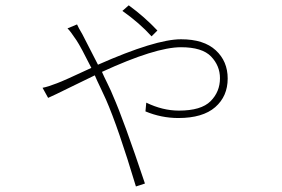

<svg xmlns="http://www.w3.org/2000/svg" viewBox="-20 -627 1040 707"><path d="M559.6 -514.6 538.1 -493.2Q494.1 -542 430.7 -586.9L454.1 -607.4Q512.7 -564.5 559.6 -514.6ZM228.5 -522.5 263.7 -537.1Q268.6 -525.4 283.2 -501Q286.1 -496.1 340.8 -388.7Q552.7 -482.4 646.5 -482.4Q730.5 -482.4 774.4 -441.9Q818.4 -401.4 818.4 -337.9Q818.4 -272.5 772.5 -232.4Q726.6 -192.4 636.7 -192.4Q574.2 -192.4 515.6 -216.8L518.6 -249Q579.1 -219.7 638.7 -219.7Q720.7 -219.7 755.4 -254.4Q790 -289.1 790 -338.9Q790 -384.8 757.3 -418.9Q724.6 -453.1 646.5 -453.1Q552.7 -453.1 355.5 -362.3Q361.3 -348.6 376 -318.8Q390.6 -289.1 396.5 -273.4Q434.6 -187.5 513.7 48.8L480.5 59.6Q415 -158.2 370.1 -260.7Q365.2 -272.5 350.6 -302.7Q335.9 -333 329.1 -349.6Q295.9 -334 236.8 -304.7Q177.7 -275.4 157.2 -266.6L136.7 -303.7Q157.2 -307.6 189.5 -320.3Q213.9 -329.1 316.4 -377Q277.3 -455.1 261.7 -478.5Q238.3 -513.7 228.5 -522.5Z"/></svg>

Font: Gen Shin Gothic ExtraLight
Style: Regular
Weight: 100
Designer: [Source Han Sans]
Ryoko NISHIZUKA  (kana & ideographs); Paul D. Hunt (Latin, Greek & Cyrillic); Wenlong ZHANG  (bopomofo
Version: Version 1.002.20150607